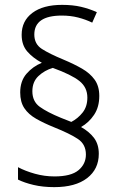

<svg xmlns="http://www.w3.org/2000/svg" viewBox="-20 -781 495 789"><path d="M63 -401Q63 -448 89 -478Q115 -508 152 -523Q115 -543 92 -569.5Q69 -596 69 -638Q69 -695 113 -728Q157 -761 235 -761Q279 -761 313 -753Q347 -745 378 -731L359 -688Q332 -701 301 -709Q270 -717 234 -717Q121 -717 121 -639Q121 -600 152 -580Q183 -560 241 -536Q284 -518 317 -499Q350 -480 369 -453.5Q388 -427 388 -387Q388 -341 366.5 -309Q345 -277 313 -259Q347 -240 366.5 -214Q386 -188 386 -149Q386 -86 338 -49Q290 -12 203 -12Q156 -12 118 -21Q80 -30 54 -43V-94Q84 -78 123.5 -67Q163 -56 204 -56Q272 -56 302.5 -81.5Q333 -107 333 -146Q333 -188 300 -210Q267 -232 202 -258Q160 -275 128.5 -293Q97 -311 80 -336.5Q63 -362 63 -401ZM113 -406Q113 -364 143.5 -342Q174 -320 230 -297L273 -280Q300 -294 319.5 -318.5Q339 -343 339 -380Q339 -422 306.5 -448Q274 -474 197 -502Q163 -492 138 -468.5Q113 -445 113 -406Z"/></svg>

Font: Noto Sans Arabic UI SmCn Lt
Style: Regular
Weight: 300
Width: 4
Designer: Monotype Design Team, Nadine Chahine and Nizar Qandah
Foundry: Monotype Imaging Inc.
Version: Version 2.010; ttfautohint (v1.8.4.7-5d5b)